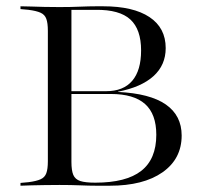

<svg xmlns="http://www.w3.org/2000/svg" viewBox="-20 -591 648 611"><path d="M286.3 0Q263.7 0 235.1 -1.2Q206.5 -2.4 169.4 -2.4Q144.4 -2.4 121.8 -2Q99.2 -1.6 80.2 -1.2Q61.3 -0.8 45.2 0V-8.9L71 -11.3Q96 -14.5 109.3 -20.6Q122.6 -26.6 127.4 -39.9Q132.3 -53.2 132.3 -78.2V-492.7Q132.3 -517.7 127.4 -531Q122.6 -544.4 109.3 -550.4Q96 -556.5 71 -559.7L45.2 -562.1V-571Q61.3 -571 80.2 -570.2Q99.2 -569.4 121.8 -569Q144.4 -568.5 169.4 -568.5Q206.5 -568.5 235.1 -569.8Q263.7 -571 286.3 -571H308.1Q404 -571 455.6 -536.7Q507.3 -502.4 507.3 -437.9Q507.3 -383.9 468.5 -348.8Q429.8 -313.7 355.6 -299.2V-298.4Q457.3 -293.5 507.7 -258.5Q558.1 -223.4 558.1 -159.7Q558.1 -85.5 497.2 -42.7Q436.3 0 329.8 0ZM283.1 -9.7Q381.5 -9.7 429.4 -47.2Q477.4 -84.7 477.4 -162.1Q477.4 -228.2 441.5 -260.1Q405.6 -291.9 333.1 -291.9H195.2V-300.8H317.7Q372.6 -300.8 400.8 -333.9Q429 -366.9 429 -430.6Q429 -497.6 394.8 -529Q360.5 -560.5 284.7 -559.7H207.3V-75.8Q207.3 -48.4 213.3 -34.3Q219.4 -20.2 235.5 -14.9Q251.6 -9.7 283.1 -9.7Z"/></svg>

Font: Playfair 144pt SemiExpanded Light
Style: Regular
Weight: 300
Width: 6
Designer: Claus Eggers Sørensen
Foundry: Claus Eggers Sørensen
Version: Version 2.203